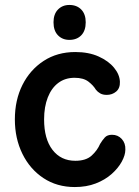

<svg xmlns="http://www.w3.org/2000/svg" viewBox="-20 -740 561 775"><path d="M282 15Q210 15 155.5 -21Q101 -57 70.5 -119Q40 -181 40 -258Q40 -336 70.5 -397Q101 -458 156 -494Q211 -530 284 -530Q338 -530 378 -512Q418 -494 440.5 -466.5Q463 -439 464 -410Q465 -384 449 -370.5Q433 -357 411 -357Q395 -357 384.5 -363Q374 -369 367 -378Q357 -395 337 -410.5Q317 -426 281 -426Q243 -426 215.5 -405.5Q188 -385 173 -347Q158 -309 158 -258Q158 -179 192 -135Q226 -91 284 -91Q327 -91 350 -112Q373 -133 384 -159Q393 -174 403 -185Q413 -196 432 -196Q456 -196 471.5 -179Q487 -162 486 -136Q486 -114 471.5 -87.5Q457 -61 430.5 -37.5Q404 -14 366.5 0.5Q329 15 282 15ZM260 -579Q232 -579 214 -597.5Q196 -616 196 -650Q196 -683 214 -701.5Q232 -720 260 -720Q290 -720 308 -701.5Q326 -683 326 -650Q326 -616 308 -597.5Q290 -579 260 -579Z"/></svg>

Font: National Park SemiBold
Style: Regular
Weight: 600
Designer: Andrea Herstowski, Ben Hoepner
Version: Version 1.009